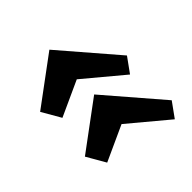

<svg xmlns="http://www.w3.org/2000/svg" viewBox="-82 -587 749 749"><g transform="rotate(45 292.0 -212.5)"><path d="M182 -15 36 -212 266 -410 327 -366 180 -190 185 -224 260 -60ZM429 -15 283 -212 513 -410 574 -366 427 -190 432 -224 507 -60Z"/></g></svg>

Font: Ysabeau ExtraBold
Style: Italic
Weight: 800
Italic angle: -12°
Designer: Christian Thalmann (Catharsis Fonts)
Version: Version 2.002